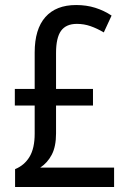

<svg xmlns="http://www.w3.org/2000/svg" viewBox="-20 -810 512 764"><path d="M283 -790Q324 -790 359 -779Q394 -768 424 -748L393 -681Q366 -697 340 -706Q314 -715 286 -715Q243 -715 223 -687.5Q203 -660 203 -599V-456H350V-390H203V-279Q203 -227 186 -194.5Q169 -162 140 -143H434V-66H40V-137Q77 -152 97.5 -186Q118 -220 118 -278V-390H39V-456H118V-601Q118 -694 160.5 -742Q203 -790 283 -790Z"/></svg>

Font: Noto Sans Malayalam UI Condensed
Style: Regular
Weight: 400
Width: 3
Designer: Jelle Bosma - Monotype Design Team
Foundry: Monotype Imaging Inc.
Version: Version 2.104; ttfautohint (v1.8.4.7-5d5b)